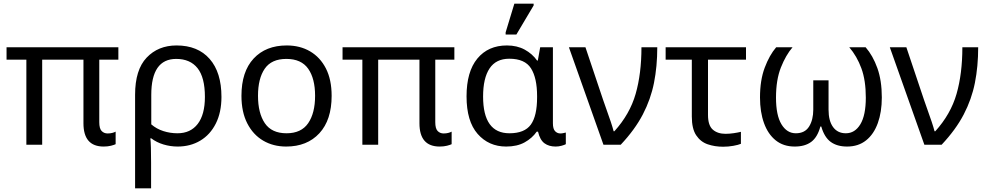

<svg xmlns="http://www.w3.org/2000/svg" viewBox="-20 -796 5430 1056"><path d="M550 10Q439 10 439 -118V-468H212V0H125V-468H16V-536H631V-468H526V-124Q526 -89 539 -75.5Q552 -62 572 -62Q586 -62 597.5 -65Q609 -68 616 -72V-3Q608 1 590.5 5.5Q573 10 550 10Z M723 240V-275Q723 -412 786.5 -479Q850 -546 951 -546Q1068 -546 1133 -472Q1198 -398 1198 -263Q1198 -178 1167 -116.5Q1136 -55 1081.5 -22.5Q1027 10 957 10Q917 10 879 -1.5Q841 -13 812 -35H807Q809 -19 810 17Q811 53 811 98V240ZM956 -63Q1028 -63 1067.5 -114.5Q1107 -166 1107 -263Q1107 -370 1066.5 -421Q1026 -472 949 -472Q812 -472 812 -274V-112Q841 -87 878.5 -75Q916 -63 956 -63Z M1804 -269Q1804 -136 1736.5 -63Q1669 10 1554 10Q1483 10 1427.5 -22.5Q1372 -55 1340 -117.5Q1308 -180 1308 -269Q1308 -402 1375 -474Q1442 -546 1557 -546Q1630 -546 1685.5 -513.5Q1741 -481 1772.5 -419.5Q1804 -358 1804 -269ZM1399 -269Q1399 -174 1436.5 -118.5Q1474 -63 1556 -63Q1637 -63 1675 -118.5Q1713 -174 1713 -269Q1713 -364 1675 -418Q1637 -472 1555 -472Q1473 -472 1436 -418Q1399 -364 1399 -269Z M2398 10Q2287 10 2287 -118V-468H2060V0H1973V-468H1864V-536H2479V-468H2374V-124Q2374 -89 2387 -75.5Q2400 -62 2420 -62Q2434 -62 2445.5 -65Q2457 -68 2464 -72V-3Q2456 1 2438.5 5.5Q2421 10 2398 10Z M2764 10Q2668 10 2607 -59.5Q2546 -129 2546 -266Q2546 -402 2605.5 -474Q2665 -546 2768 -546Q2824 -546 2866 -523Q2908 -500 2934 -463H2938L2951 -536H3021V-118Q3021 -87 3033 -74.5Q3045 -62 3062 -62Q3070 -62 3079 -64Q3088 -66 3092 -67V-3Q3085 1 3069 5.5Q3053 10 3036 10Q2999 10 2974.5 -8Q2950 -26 2939 -72H2932Q2907 -36 2865.5 -13Q2824 10 2764 10ZM2782 -63Q2865 -63 2899.5 -110.5Q2934 -158 2934 -261V-267Q2934 -367 2900.5 -420Q2867 -473 2781 -473Q2708 -473 2672.5 -419.5Q2637 -366 2637 -265Q2637 -63 2782 -63ZM2761 -606V-618L2809 -776H2915V-766L2820 -606Z M3299 0 3109 -536H3200L3297 -247Q3305 -223 3317 -190Q3329 -157 3339.5 -125.5Q3350 -94 3355 -74H3359Q3444 -168 3476 -279.5Q3508 -391 3508 -536H3595Q3595 -431 3577 -340.5Q3559 -250 3515.5 -166.5Q3472 -83 3394 0Z M3957 11Q3911 11 3872 -2.5Q3833 -16 3809 -52Q3785 -88 3785 -155V-468H3641V-536H4083V-468H3874V-164Q3874 -106 3900.5 -83Q3927 -60 3970 -60Q3992 -60 4015.5 -63.5Q4039 -67 4055 -71V-5Q4041 1 4013.5 6Q3986 11 3957 11Z M4351 10Q4289 10 4246.5 -24Q4204 -58 4182 -119Q4160 -180 4160 -260Q4160 -355 4186 -424Q4212 -493 4249 -536H4339Q4302 -493 4275 -425Q4248 -357 4248 -259Q4248 -162 4278 -112.5Q4308 -63 4357 -63Q4407 -63 4430 -100Q4453 -137 4453 -193V-354H4537V-193Q4537 -131 4562 -97Q4587 -63 4632 -63Q4682 -63 4712 -112.5Q4742 -162 4742 -259Q4742 -354 4717.5 -420.5Q4693 -487 4651 -536H4741Q4781 -490 4805.5 -421.5Q4830 -353 4830 -260Q4830 -180 4808 -119Q4786 -58 4743.5 -24Q4701 10 4639 10Q4584 10 4549 -15.5Q4514 -41 4497 -100H4492Q4476 -41 4441.5 -15.5Q4407 10 4351 10Z M5064 0 4874 -536H4965L5062 -247Q5070 -223 5082 -190Q5094 -157 5104.5 -125.5Q5115 -94 5120 -74H5124Q5209 -168 5241 -279.5Q5273 -391 5273 -536H5360Q5360 -431 5342 -340.5Q5324 -250 5280.5 -166.5Q5237 -83 5159 0Z"/></svg>

Font: Go Noto Current
Style: Regular
Weight: 400
Designer: Monotype Design Team
Foundry: Monotype Imaging Inc.
Version: Version 2.007; ttfautohint (v1.8) -l 8 -r 50 -G 200 -x 14 -D